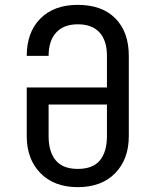

<svg xmlns="http://www.w3.org/2000/svg" viewBox="-20 -760 640 790"><path d="M300 10Q203 10 146.5 -47.5Q90 -105 90 -200V-400H420V-531Q420 -593 389.5 -626.5Q359 -660 300 -660Q242 -660 211 -626Q180 -592 180 -530H90Q90 -627 146 -683.5Q202 -740 300 -740Q400 -740 455 -684Q510 -628 510 -530V-200Q510 -105 454 -47.5Q398 10 300 10ZM300 -65Q362 -65 391 -100Q420 -135 420 -200V-330H180V-200Q180 -135 209.5 -100Q239 -65 300 -65Z"/></svg>

Font: Liga JetBrainsMono Nerd Font
Style: Regular
Weight: 400
Designer: Philipp Nurullin, Konstantin Bulenkov
Foundry: JetBrains
Version: Version 2.225; ttfautohint (v1.8.3)